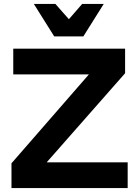

<svg xmlns="http://www.w3.org/2000/svg" viewBox="-20 -950 696 970"><path d="M504 -930 401 -766H254L151 -930H260L328 -853L395 -930ZM612 -580 216 -130H625V0H38V-125L429 -574H47V-704H612Z"/></svg>

Font: CBA Beacon Sans Extra Bold
Style: Regular
Weight: 800
Designer: Wei Huang
Foundry: Wei Huang
Version: Version 1.002